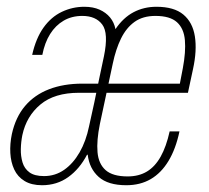

<svg xmlns="http://www.w3.org/2000/svg" viewBox="-20 -541 617 567"><path d="M104 6Q73 6 52.5 -6.5Q32 -19 22 -40.5Q12 -62 10.5 -89Q9 -116 15 -145Q26 -195 54 -228Q82 -261 125 -277.5Q168 -294 223 -294H277L271 -267H213Q141 -267 99.5 -232.5Q58 -198 46 -142Q42 -122 41.5 -101Q41 -80 46.5 -61.5Q52 -43 67 -32Q82 -21 110 -21Q143 -21 169.5 -39.5Q196 -58 215 -91Q234 -124 243 -168Q251 -203 258.5 -238.5Q266 -274 273 -309L287 -375Q301 -443 282 -468.5Q263 -494 223 -494Q192 -494 168 -480Q144 -466 128 -440.5Q112 -415 105 -379H75Q86 -428 108.5 -459.5Q131 -491 162.5 -506Q194 -521 229 -521Q255 -521 274 -512.5Q293 -504 305 -489.5Q317 -475 321 -455Q344 -489 374.5 -505Q405 -521 442 -521Q494 -521 521.5 -498Q549 -475 555.5 -433.5Q562 -392 550 -337L535 -267H284L289 -294H515L510 -288L520 -340Q529 -388 526 -422.5Q523 -457 502.5 -475.5Q482 -494 439 -494Q402 -494 377.5 -476.5Q353 -459 337.5 -427.5Q322 -396 313 -353L275 -175Q265 -126 268 -91.5Q271 -57 292 -38.5Q313 -20 357 -20Q390 -20 414 -34.5Q438 -49 454.5 -78.5Q471 -108 481 -153H510Q499 -101 477.5 -65.5Q456 -30 425 -12Q394 6 353 6Q299 6 271.5 -18.5Q244 -43 239 -84H237Q215 -42 181.5 -18Q148 6 104 6Z"/></svg>

Font: Hubot Sans Condensed ExtraLight
Style: Italic
Weight: 200
Width: 3
Italic angle: -12.0243°
Designer: Deni Anggara
Foundry: GitHub, Inc., Subsidiary of Microsoft Corporation
Version: Version 2.000